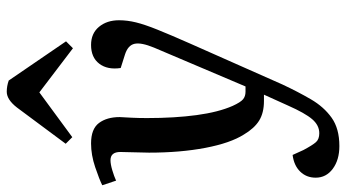

<svg xmlns="http://www.w3.org/2000/svg" viewBox="-254 -568 1050 583"><g transform="rotate(-90 271.5 -276.0)"><path d="M307 56Q285 103 262 142.5Q239 182 206 205.5Q173 229 120 229Q78 229 51 209Q24 189 24 157Q24 129 42.5 110Q61 91 93 87L108 120Q123 148 132 158Q141 168 159 168Q183 168 201.5 146.5Q220 125 243 73L276 0H257Q221 0 197.5 -14.5Q174 -29 155 -61Q129 -102 114.5 -178Q100 -254 100 -349Q100 -366 101 -393Q102 -420 102 -436Q102 -466 77 -466Q65 -466 46.5 -460.5Q28 -455 15 -449L1 -491Q19 -500 56 -512.5Q93 -525 128 -525Q172 -525 190 -501Q208 -477 208 -438Q207 -421 206 -400.5Q205 -380 205 -355Q205 -271 214 -204.5Q223 -138 242 -95Q253 -71 262 -63.5Q271 -56 285 -56H301L419 -334Q435 -373 430.5 -393Q426 -413 398 -422L357 -435Q351 -475 370 -500Q389 -525 427 -525Q462 -525 482 -501Q502 -477 502 -440Q502 -415 495.5 -388.5Q489 -362 473.5 -323.5Q458 -285 432 -226ZM438 -601 417 -580 283 -682 147 -582 127 -602 237 -750Q261 -781 285 -781Q302 -781 319 -775Z"/></g></svg>

Font: Literata 36pt Medium
Style: Italic
Weight: 500
Italic angle: -2°
Designer: Latin by Veronika Burian and Jose Scaglione. Greek by Irene Vlachou. Cyrillic by Vera Evstafieva
Foundry: TypeTogether
Version: Version 3.002